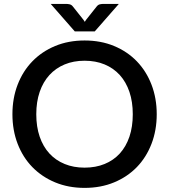

<svg xmlns="http://www.w3.org/2000/svg" viewBox="-20 -930 844 958"><path d="M762 -360Q762 -280 736 -212.5Q710 -145 662.8 -96.2Q615.5 -47.5 549.2 -20Q483 7.5 402 7.5Q321.5 7.5 255.2 -20Q189 -47.5 141.5 -96.2Q94 -145 68 -212.5Q42 -280 42 -360Q42 -440 68 -507.5Q94 -575 141.5 -624Q189 -673 255.2 -700.5Q321.5 -728 402 -728Q483 -728 549.2 -700.5Q615.5 -673 662.8 -624Q710 -575 736 -507.5Q762 -440 762 -360ZM642.5 -360Q642.5 -422 625.8 -471.5Q609 -521 577.8 -555.5Q546.5 -590 502 -608.5Q457.5 -627 402 -627Q347 -627 302.5 -608.5Q258 -590 226.5 -555.5Q195 -521 178 -471.5Q161 -422 161 -360Q161 -297.5 178 -248Q195 -198.5 226.5 -164.2Q258 -130 302.5 -111.8Q347 -93.5 402 -93.5Q457.5 -93.5 502 -111.8Q546.5 -130 577.8 -164.2Q609 -198.5 625.8 -248Q642.5 -297.5 642.5 -360ZM573 -910.5 453 -773.5H353L233 -910.5H311Q317.5 -910.5 327.2 -908.5Q337 -906.5 344 -897L396.5 -831Q400.5 -825.5 403 -821Q405.5 -825.5 409.5 -831L461.5 -896.5Q469 -906.5 478.5 -908.5Q488 -910.5 495 -910.5Z"/></svg>

Font: Lato SemiBold
Style: Regular
Weight: 600
Designer: Lukasz Dziedzic with Adam Twardoch and Botio Nikoltchev
Foundry: tyPoland Lukasz Dziedzic
Version: Version 2.015; 2015-08-06; http://www.latofonts.com/